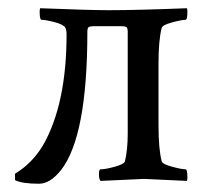

<svg xmlns="http://www.w3.org/2000/svg" viewBox="-20 -439 509 469"><path d="M245.1 -414.1Q314.5 -414.1 436.5 -418.9Q438.5 -414.1 437.5 -402.3Q436.5 -390.6 433.6 -390.6Q423.8 -390.6 400.4 -384.3Q377 -377.9 375 -371.1Q367.2 -340.8 367.2 -284.2V-131.8Q367.2 -75.2 375 -44.9Q377 -38.1 400.4 -31.7Q423.8 -25.4 433.6 -25.4Q436.5 -25.4 437.5 -13.7Q438.5 -2 436.5 2.9Q338.9 -2 332 -2Q326.2 -2 225.6 2.9Q221.7 -1 221.7 -13.2Q221.7 -25.4 225.6 -25.4Q237.3 -25.4 260.3 -31.7Q283.2 -38.1 285.2 -44.9Q292 -73.2 292 -113.3V-361.3Q292 -370.1 289.1 -372.6Q286.1 -375 274.4 -375H210.9Q199.2 -375 196.3 -372.6Q193.4 -370.1 193.4 -361.3Q193.4 -105.5 128.9 -23.4Q102.5 9.8 75.2 9.8Q34.2 9.8 16.6 1V-14.6Q58.6 -40 85 -84Q142.6 -184.6 142.6 -355.5Q142.6 -366.2 139.6 -371.1Q135.7 -378.9 113.8 -384.8Q91.8 -390.6 81.1 -390.6Q78.1 -390.6 77.1 -402.3Q76.2 -414.1 78.1 -418.9Q200.2 -414.1 245.1 -414.1Z"/></svg>

Font: Crimson Text
Style: Regular
Weight: 400
Version: Version 0.13